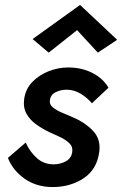

<svg xmlns="http://www.w3.org/2000/svg" viewBox="-20 -743 494 777"><path d="M292 -621 376 -530 454 -582 304 -723 112 -585 177 -530ZM84 -166 12 -104Q32 -53 80 -19.5Q128 14 193 14Q265 14 319 -22Q373 -58 382 -130Q388 -181 355.5 -214.5Q323 -248 278 -267Q258 -276 234.5 -285.5Q211 -295 195 -307.5Q179 -320 182 -338Q185 -360 205.5 -370Q226 -380 250 -380Q279 -380 306 -364Q333 -348 352 -325L419 -388Q397 -426 353.5 -448Q310 -470 256 -470Q216 -470 177.5 -455Q139 -440 111.5 -412Q84 -384 78 -344Q73 -308 87 -283Q101 -258 126 -240Q151 -222 180 -208Q201 -199 224 -188Q247 -177 261.5 -162.5Q276 -148 272 -126Q268 -102 246 -90Q224 -78 197 -78Q158 -78 130 -102.5Q102 -127 84 -166Z"/></svg>

Font: Jost* 500 Medium Italic
Style: Italic
Weight: 500
Italic angle: -10°
Version: Version 3.200; ttfautohint (v0.97) -l 8 -r 50 -G 200 -x 14 -